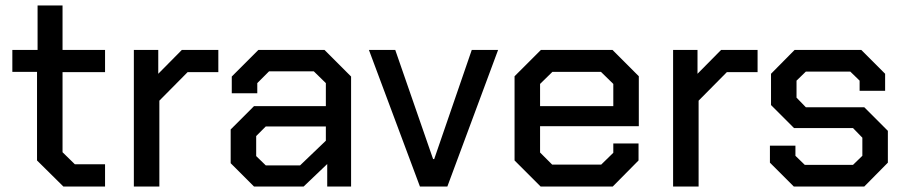

<svg xmlns="http://www.w3.org/2000/svg" viewBox="-20 -680 3302 700"><path d="M115 -95V-418H25V-498H117V-660H208V-498H363V-417H208V-125L253 -81H363V0H211Z M468 -498H557V-411L643 -498H776V-417H664L561 -313V0H468Z M821 -85V-208L906 -293H1168V-377L1124 -420H961L918 -377V-340H825V-401L922 -498H1163L1260 -401V0H1173V-82L1087 0H906ZM1074 -77 1168 -167V-219H949L914 -184V-111L949 -77Z M1325 -498H1421L1559 -100H1563L1700 -498H1796L1611 0H1511Z M1856 -95V-402L1952 -498H2213L2309 -402V-220H1949V-124L1993 -80H2172L2216 -123V-157H2308V-95L2214 0H1951ZM2216 -293V-374L2171 -418H1994L1949 -374V-293Z M2434 -498H2523V-411L2609 -498H2742V-417H2630L2527 -313V0H2434Z M2787 -87V-149H2880V-112L2914 -79H3090L3124 -112V-178L3090 -213H2875L2791 -297V-411L2877 -498H3120L3207 -411V-349H3114V-386L3080 -419H2918L2884 -386V-324L2918 -289H3131L3217 -203V-87L3131 0H2874Z"/></svg>

Font: Chakra Petch Medium
Style: Regular
Weight: 500
Designer: Katatrad Aksorn Co.,Ltd.
Foundry: Cadson Demak Co.,Ltd.
Version: Version 1.000; ttfautohint (v1.6)